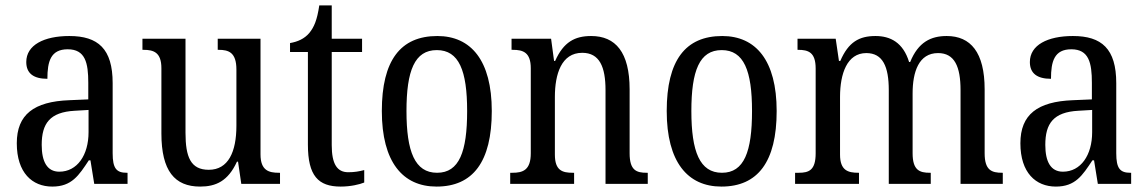

<svg xmlns="http://www.w3.org/2000/svg" viewBox="-20 -679 4233 709"><path d="M173 10C245 10 271 -31 308 -87H314L328 0H451V-41H448C410 -41 396 -57 396 -113V-372C396 -499 342 -546 236 -546C143 -546 77 -513 77 -450C77 -408 104 -388 155 -388C155 -452 167 -497 230 -497C295 -497 306 -447 306 -373V-312L236 -309C105 -304 42 -256 42 -150C42 -41 99 10 173 10ZM199 -45C154 -45 134 -82 134 -144C134 -223 164 -265 256 -270L307 -273V-191C307 -106 265 -45 199 -45Z M719 10C777 10 822 -10 855 -82H859L871 0H1014V-41H1010C973 -41 942 -49 942 -109V-536H784V-495H787C824 -495 853 -486 853 -422V-215C853 -118 823 -52 751 -52C684 -52 665 -99 665 -189V-536H506V-495H510C547 -495 576 -486 576 -427V-186C576 -48 625 10 719 10Z M1238 10C1275 10 1308 2 1325 -5V-51C1306 -46 1289 -43 1266 -43C1225 -43 1205 -73 1205 -143V-487H1317V-536H1205V-659H1159C1151 -605 1140 -579 1122 -557C1104 -536 1080 -525 1051 -520V-487H1117V-145C1117 -30 1155 10 1238 10Z M1592 10C1726 10 1796 -81 1796 -269C1796 -456 1719 -546 1595 -546C1459 -546 1390 -456 1390 -269C1390 -81 1467 10 1592 10ZM1594 -41C1512 -41 1481 -119 1481 -269C1481 -418 1511 -494 1593 -494C1675 -494 1705 -418 1705 -269C1705 -119 1676 -41 1594 -41Z M1864 0H2100V-41H2095C2057 -41 2029 -49 2029 -108V-321C2029 -405 2053 -484 2130 -484C2194 -484 2216 -432 2216 -346V0H2372V-41H2368C2330 -41 2305 -50 2305 -113V-349C2305 -486 2253 -546 2163 -546C2103 -546 2061 -524 2030 -454H2026L2015 -536H1869V-495H1874C1911 -495 1940 -486 1940 -427V-113C1940 -50 1910 -41 1872 -41H1864Z M2644 10C2778 10 2848 -81 2848 -269C2848 -456 2771 -546 2647 -546C2511 -546 2442 -456 2442 -269C2442 -81 2519 10 2644 10ZM2646 -41C2564 -41 2533 -119 2533 -269C2533 -418 2563 -494 2645 -494C2727 -494 2757 -418 2757 -269C2757 -119 2728 -41 2646 -41Z M2916 0H3152V-41H3150C3112 -41 3082 -49 3082 -108V-321C3082 -407 3108 -483 3179 -483C3240 -483 3262 -433 3262 -346V0H3417V-41H3414C3376 -41 3350 -50 3350 -113V-334C3350 -414 3373 -483 3444 -483C3505 -483 3527 -433 3527 -346V0H3683V-41H3681C3642 -41 3616 -50 3616 -113V-349C3616 -486 3564 -546 3476 -546C3418 -546 3371 -524 3341 -450H3337C3315 -522 3268 -546 3213 -546C3153 -546 3113 -524 3083 -454H3078L3066 -536H2925V-495H2927C2965 -495 2992 -486 2992 -426V-113C2992 -50 2967 -41 2929 -41H2916Z M3879 10C3951 10 3977 -31 4014 -87H4020L4034 0H4157V-41H4154C4116 -41 4102 -57 4102 -113V-372C4102 -499 4048 -546 3942 -546C3849 -546 3783 -513 3783 -450C3783 -408 3810 -388 3861 -388C3861 -452 3873 -497 3936 -497C4001 -497 4012 -447 4012 -373V-312L3942 -309C3811 -304 3748 -256 3748 -150C3748 -41 3805 10 3879 10ZM3905 -45C3860 -45 3840 -82 3840 -144C3840 -223 3870 -265 3962 -270L4013 -273V-191C4013 -106 3971 -45 3905 -45Z"/></svg>

Font: Noto Serif Tamil Condensed
Style: Italic
Weight: 400
Width: 3
Italic angle: -12°
Designer: Indian Type Foundry, Tom Grace, and the Monotype Design Team
Foundry: Monotype Imaging Inc.
Version: Version 2.003